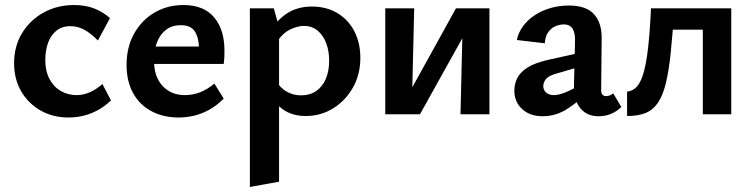

<svg xmlns="http://www.w3.org/2000/svg" viewBox="-20 -454 2989 763"><path d="M253 13Q190 13 141 -15Q92 -43 64 -91.5Q36 -140 36 -203Q36 -270 67.5 -322Q99 -374 153 -404Q207 -434 275 -434Q319 -434 354 -420.5Q389 -407 417 -382L369 -293Q343 -320 316.5 -335Q290 -350 260 -350Q226 -350 203.5 -331.5Q181 -313 170.5 -282.5Q160 -252 160 -216Q160 -172 176.5 -140.5Q193 -109 221.5 -92.5Q250 -76 285 -76Q310 -76 336 -87Q362 -98 387 -120L421 -55Q394 -29 364.5 -14Q335 1 307 7Q279 13 253 13Z M690 13Q630 13 583 -11.5Q536 -36 509.5 -83Q483 -130 483 -196Q483 -267 513 -320.5Q543 -374 594 -404Q645 -434 709 -434Q790 -434 831 -385Q872 -336 872 -253Q872 -242 871.5 -227.5Q871 -213 869 -200H771V-255Q771 -302 755 -328Q739 -354 698 -354Q665 -354 641 -336.5Q617 -319 604.5 -287.5Q592 -256 592 -214Q592 -149 626 -112.5Q660 -76 715 -76Q746 -76 775.5 -87.5Q805 -99 832 -122L869 -62Q840 -33 809 -16.5Q778 0 748 6.5Q718 13 690 13ZM539 -200 552 -269H856V-200Z M1195 7Q1140 7 1102.5 -20.5Q1065 -48 1049 -97L1077 -132Q1094 -104 1120 -89.5Q1146 -75 1176 -75Q1211 -75 1236 -92Q1261 -109 1274.5 -140Q1288 -171 1288 -213Q1288 -251 1276.5 -282Q1265 -313 1242.5 -332Q1220 -351 1188 -351Q1162 -351 1131.5 -336Q1101 -321 1078 -283L1038 -304Q1072 -367 1115.5 -397.5Q1159 -428 1219 -428Q1278 -428 1321.5 -401.5Q1365 -375 1388.5 -329Q1412 -283 1412 -224Q1412 -158 1382.5 -106Q1353 -54 1304 -23.5Q1255 7 1195 7ZM973 289V-421H1068L1089 -346V268Z M1810 0 1820 -421H1925V0ZM1511 0V-421H1626L1616 0ZM1587 0V-50L1792 -421H1854V-368L1649 0Z M2358 8Q2313 8 2286.5 -23.5Q2260 -55 2261 -116L2265 -286Q2266 -312 2261 -327.5Q2256 -343 2246 -350Q2236 -357 2221 -357Q2206 -357 2189 -350.5Q2172 -344 2159.5 -327.5Q2147 -311 2145 -282L2034 -295Q2040 -325 2058.5 -350Q2077 -375 2105 -393.5Q2133 -412 2167.5 -422Q2202 -432 2240 -432Q2311 -432 2341.5 -396.5Q2372 -361 2371 -302L2369 -94Q2369 -83 2374.5 -77.5Q2380 -72 2388 -72Q2396 -72 2403.5 -75Q2411 -78 2417 -83L2449 -29Q2434 -13 2410.5 -2.5Q2387 8 2358 8ZM2137 8Q2086 8 2055 -20.5Q2024 -49 2024 -94Q2024 -120 2035.5 -143.5Q2047 -167 2077 -186Q2107 -205 2162 -217L2325 -253L2330 -202L2189 -161Q2158 -152 2148.5 -138.5Q2139 -125 2139 -112Q2139 -96 2150.5 -86Q2162 -76 2181 -76Q2206 -76 2243 -94Q2280 -112 2326 -136L2328 -97Q2284 -54 2237 -23Q2190 8 2137 8Z M2472 7V-90Q2505 -93 2523.5 -128.5Q2542 -164 2552 -236.5Q2562 -309 2567 -421H2660Q2653 -319 2645.5 -245.5Q2638 -172 2626 -123Q2614 -74 2594.5 -45.5Q2575 -17 2545.5 -5Q2516 7 2472 7ZM2773 0V-421H2886V0ZM2625 -336V-421H2821V-336Z"/></svg>

Font: Ysabeau Office
Style: Bold
Weight: 700
Designer: Christian Thalmann (Catharsis Fonts)
Version: Version 2.001;gftools[0.9.30]; featfreeze: tnum,lnum,ss02